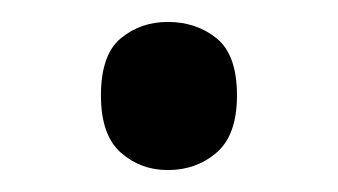

<svg xmlns="http://www.w3.org/2000/svg" viewBox="-20 -440 308 175"><path d="M72 -353Q72 -390 90 -405Q108 -420 133 -420Q159 -420 177.5 -405Q196 -390 196 -353Q196 -317 177.5 -301Q159 -285 133 -285Q108 -285 90 -301Q72 -317 72 -353Z"/></svg>

Font: Noto Sans Canadian Aboriginal
Style: Regular
Weight: 400
Designer: Monotype Design Team, Typotheque's Kevin King
Foundry: Monotype Imaging Inc.
Version: Version 2.002